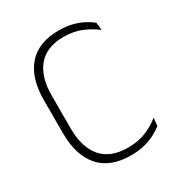

<svg xmlns="http://www.w3.org/2000/svg" viewBox="-159 -757 818 876"><g transform="rotate(-30 250.5 -319.5)"><path d="M280 10Q170 10 114.8 -53.5Q59.5 -117 59.5 -232.5V-407Q59.5 -523 114.2 -586Q169 -649 276.5 -649Q315.5 -649 347.5 -640.8Q379.5 -632.5 403.5 -619.5Q427.5 -606.5 443.5 -593.5L448 -553Q418 -576.5 376.8 -594.5Q335.5 -612.5 280 -612.5Q191.5 -612.5 146.2 -559Q101 -505.5 101 -407V-233.5Q101 -135 147 -81.2Q193 -27.5 284.5 -27.5Q340 -27.5 381.2 -45Q422.5 -62.5 453 -87.5L449 -46Q433 -33 408.5 -20Q384 -7 351.8 1.5Q319.5 10 280 10Z"/></g></svg>

Font: Anek Devanagari Medium ExtraLight
Style: Regular
Weight: 250
Version: Version 1.003